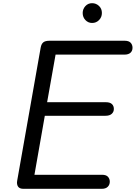

<svg xmlns="http://www.w3.org/2000/svg" viewBox="-20 -1184 851 1204"><path d="M126.5 0Q102.5 0 93.2 -14Q84 -28 87.5 -49.5L235 -885Q239 -908 251.2 -918.2Q263.5 -928.5 290.5 -928.5H762Q787.5 -928.5 799.2 -916Q811 -903.5 811 -884.5Q811 -865 798.2 -853.2Q785.5 -841.5 760 -841.5H328.5L275.5 -543H644.5Q669.5 -543 681.8 -531.5Q694 -520 694 -500.5Q694 -482.5 680.8 -470.2Q667.5 -458 641.5 -458H261L196 -88H619.5Q646 -88 657.2 -75.2Q668.5 -62.5 668.5 -45Q668.5 -25.5 655.8 -12.8Q643 0 618.5 0ZM557.5 -1040Q533 -1040 515.8 -1058Q498.5 -1076 498.5 -1102.5Q498.5 -1127 515.2 -1145.5Q532 -1164 557.5 -1164Q582.5 -1164 600.8 -1146.8Q619 -1129.5 619 -1102.5Q619 -1076.5 601.2 -1058.2Q583.5 -1040 557.5 -1040Z"/></svg>

Font: Edu AU VIC WA NT Pre Medium
Style: Regular
Weight: 500
Designer: Tina and Corey Anderson, Eben Sorkin, Mirko Velimirovic
Foundry: Google for Education
Version: Version 1.001